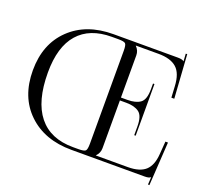

<svg xmlns="http://www.w3.org/2000/svg" viewBox="-131 -899 1181 1095"><g transform="rotate(20 460.0 -351.0)"><path d="M392.6 -702.1H783.2Q810.5 -702.1 819.3 -693.4H820.3L817.4 -738.3L826.2 -739.3L843.8 -474.6H826.2L822.3 -543Q818.4 -620.1 781.7 -652.3Q745.1 -684.6 671.9 -684.6H534.2V-683.6Q555.7 -662.1 555.7 -632.8V-377H594.7Q645.5 -377 672.9 -397Q700.2 -417 700.2 -480.5V-514.6H709V-201.2H700.2V-254.9Q700.2 -318.4 672.4 -338.9Q644.5 -359.4 594.7 -359.4H555.7V-69.3Q555.7 -40 534.2 -18.6V-17.6H728.5Q799.8 -17.6 834.5 -48.8Q869.1 -80.1 874 -149.4L879.9 -227.5H895.5L878.9 37.1L870.1 36.1L873 -8.8H872.1Q863.3 0 835.9 0H392.6Q228.5 0 129.4 -95.2Q30.3 -190.4 30.3 -351.6Q30.3 -511.7 129.4 -606.9Q228.5 -702.1 392.6 -702.1ZM388.7 -684.6Q254.9 -684.6 185.1 -605Q115.2 -525.4 115.2 -369.1Q115.2 -195.3 186.5 -106.4Q257.8 -17.6 395.5 -17.6H427.7Q462.9 -17.6 471.2 -25.9Q479.5 -34.2 479.5 -69.3V-632.8Q479.5 -668 471.2 -676.3Q462.9 -684.6 427.7 -684.6Z"/></g></svg>

Font: FoglihtenNo07
Style: Regular
Weight: 500
Designer: gluk (gluksza@wp.pl)
Foundry: gluk (gluksza@wp.pl)
Version: Version 0.871